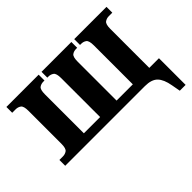

<svg xmlns="http://www.w3.org/2000/svg" viewBox="-142 -796 1237 1237"><g transform="rotate(-45 476.5 -178.0)"><path d="M882 180 871 120Q860 57 832 28.5Q804 0 744 0H18V-53H50Q70 -53 85.5 -64Q101 -75 101 -118V-418Q101 -461 85.5 -472Q70 -483 50 -483H18V-536H312V-483H302Q281 -483 266 -472Q251 -461 251 -418V-63H399V-418Q399 -461 383.5 -472Q368 -483 348 -483H338V-536H610V-483H600Q579 -483 564 -472Q549 -461 549 -418V-63H697V-418Q697 -461 682 -472Q667 -483 646 -483H636V-536H930V-483H898Q878 -483 862.5 -472Q847 -461 847 -418V-63H935V180Z"/></g></svg>

Font: Noto Serif
Style: Bold
Weight: 700
Designer: Monotype Design Team
Foundry: Monotype Imaging Inc.
Version: Version 2.014